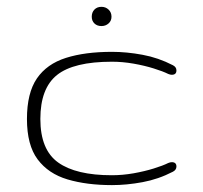

<svg xmlns="http://www.w3.org/2000/svg" viewBox="-20 -535 593 560"><path d="M306.6 4.9Q232.9 4.9 177 -11.7Q121.1 -28.3 89.8 -70.1Q58.6 -111.8 58.6 -188Q58.6 -263.7 87.6 -306.2Q116.7 -348.6 172.4 -366.2Q228 -383.8 306.6 -383.8Q349.6 -383.8 395.8 -375.2Q441.9 -366.7 484.4 -344.7Q494.6 -339.4 494.6 -329.6Q494.6 -316.9 481 -316.9Q476.6 -316.9 470.7 -319.3Q455.1 -327.1 428.2 -335.4Q401.4 -343.8 369.4 -349.4Q337.4 -355 306.6 -355Q194.8 -355 146.2 -316.2Q97.7 -277.3 97.7 -188Q97.7 -98.1 149.7 -61Q201.7 -23.9 306.2 -23.9Q337.4 -23.9 369.4 -29.5Q401.4 -35.2 428.2 -43.5Q455.1 -51.8 470.7 -59.6Q476.6 -62 481 -62Q494.6 -62 494.6 -49.3Q494.6 -39.6 484.4 -34.2Q441.9 -12.2 395.8 -3.7Q349.6 4.9 306.6 4.9ZM275.9 -459Q263.2 -459 255.4 -466.6Q247.6 -474.1 247.6 -486.3Q247.6 -499 255.4 -507.1Q263.2 -515.1 275.9 -515.1Q288.1 -515.1 296.6 -507.1Q305.2 -499 305.2 -486.3Q305.2 -474.1 296.6 -466.6Q288.1 -459 275.9 -459Z"/></svg>

Font: Gruppo
Style: Regular
Weight: 400
Designer: Vernon Adams
Foundry: Vernon Adams
Version: Version 1.001; ttfautohint (v1.8.4.7-5d5b);gftools[0.9.28]